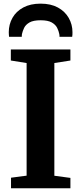

<svg xmlns="http://www.w3.org/2000/svg" viewBox="-20 -1008 435 1028"><path d="M122.5 -67.5V-670.5L38 -684V-743H357V-684L271 -670.5V-67L357 -55.5V0H39V-56.5ZM197.5 -988.5Q252 -988.5 290 -967.8Q328 -947 348 -912Q368 -877 368 -835.5Q368 -829 367.8 -823Q367.5 -817 366.5 -811H298.5Q298.5 -813.5 298.5 -817.5Q298.5 -821.5 297.5 -825.5Q294.5 -841.5 286 -858.8Q277.5 -876 257 -887.8Q236.5 -899.5 197.5 -899.5Q158.5 -899.5 138 -887.8Q117.5 -876 109.2 -858.8Q101 -841.5 97.5 -825.5Q97 -821.5 96.8 -817.5Q96.5 -813.5 96.5 -811H28.5Q28 -817 27.5 -823Q27 -829 27 -835.5Q27 -877.5 46.8 -912.5Q66.5 -947.5 104.8 -968Q143 -988.5 197.5 -988.5Z"/></svg>

Font: Merriweather 28pt
Style: Bold
Weight: 700
Version: Version 2.100